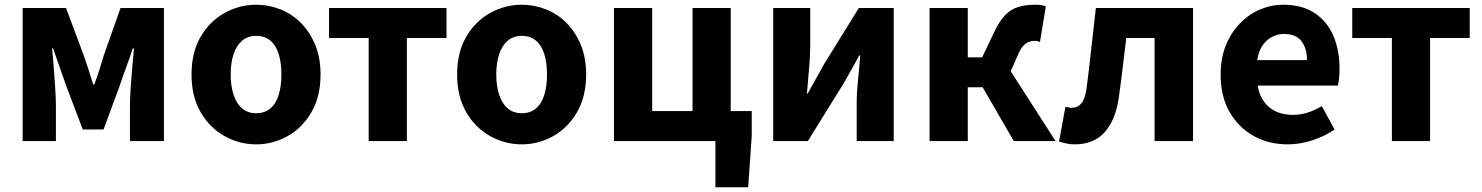

<svg xmlns="http://www.w3.org/2000/svg" viewBox="-20 -598 6281 814"><path d="M76 0V-564H260L334 -366Q346 -332 356 -301Q366 -270 375 -240H380Q391 -270 401 -301Q411 -332 421 -366L491 -564H675V0H531V-152Q531 -182 534 -226.5Q537 -271 541 -316Q545 -361 548 -393H543Q531 -356 515.5 -314Q500 -272 488 -236L419 -49H331L260 -236Q248 -272 232.5 -314.5Q217 -357 205 -393H201Q204 -361 207.5 -316Q211 -271 214 -226.5Q217 -182 217 -152V0Z M1066 14Q995 14 932 -21Q869 -56 830.5 -122.5Q792 -189 792 -282Q792 -376 830.5 -442Q869 -508 932 -543Q995 -578 1066 -578Q1119 -578 1168.5 -558.5Q1218 -539 1256 -500.5Q1294 -462 1316.5 -407.5Q1339 -353 1339 -282Q1339 -189 1300.5 -122.5Q1262 -56 1199.5 -21Q1137 14 1066 14ZM1066 -118Q1102 -118 1126 -138Q1150 -158 1161.5 -195.5Q1173 -233 1173 -282Q1173 -332 1161.5 -369Q1150 -406 1126 -426Q1102 -446 1066 -446Q1031 -446 1007 -426Q983 -406 970.5 -369Q958 -332 958 -282Q958 -233 970.5 -195.5Q983 -158 1007 -138Q1031 -118 1066 -118Z M1543 0V-437H1375V-564H1873V-437H1705V0Z M2192 14Q2121 14 2058 -21Q1995 -56 1956.5 -122.5Q1918 -189 1918 -282Q1918 -376 1956.5 -442Q1995 -508 2058 -543Q2121 -578 2192 -578Q2245 -578 2294.5 -558.5Q2344 -539 2382 -500.5Q2420 -462 2442.5 -407.5Q2465 -353 2465 -282Q2465 -189 2426.5 -122.5Q2388 -56 2325.5 -21Q2263 14 2192 14ZM2192 -118Q2228 -118 2252 -138Q2276 -158 2287.5 -195.5Q2299 -233 2299 -282Q2299 -332 2287.5 -369Q2276 -406 2252 -426Q2228 -446 2192 -446Q2157 -446 2133 -426Q2109 -406 2096.5 -369Q2084 -332 2084 -282Q2084 -233 2096.5 -195.5Q2109 -158 2133 -138Q2157 -118 2192 -118Z M3013 196V0H2583V-564H2745V-127H2916V-564H3078V-127H3167V-21L3152 196Z M3258 0V-564H3415V-402Q3415 -360 3410 -306.5Q3405 -253 3401 -201H3404Q3418 -227 3437.5 -261Q3457 -295 3470 -320L3621 -564H3769V0H3612V-162Q3612 -204 3617.5 -257.5Q3623 -311 3627 -363H3623Q3609 -338 3590 -303.5Q3571 -269 3557 -245L3405 0Z M3921 0V-564H4083V-355H4144L4194 -460Q4217 -509 4242 -534.5Q4267 -560 4298.5 -569Q4330 -578 4370 -578Q4382 -578 4393.5 -576.5Q4405 -575 4414 -571L4389 -420Q4384 -422 4379 -423.5Q4374 -425 4368 -425Q4354 -425 4342 -420.5Q4330 -416 4318.5 -404Q4307 -392 4296 -366L4265 -296L4455 0H4278L4146 -228H4083V0Z M4536 14Q4517 14 4501.5 10.5Q4486 7 4470 2L4497 -145Q4504 -144 4510.5 -142.5Q4517 -141 4525 -141Q4549 -141 4565 -160.5Q4581 -180 4587 -227Q4598 -311 4607 -396Q4616 -481 4626 -564H5038V0H4875V-437H4755Q4747 -373 4739.5 -309.5Q4732 -246 4723 -182Q4709 -88 4663 -37Q4617 14 4536 14Z M5440 14Q5359 14 5295 -21.5Q5231 -57 5193 -123Q5155 -189 5155 -282Q5155 -351 5177 -405.5Q5199 -460 5237 -499Q5275 -538 5322.5 -558Q5370 -578 5420 -578Q5500 -578 5553 -543Q5606 -508 5632.5 -447Q5659 -386 5659 -308Q5659 -285 5657 -265.5Q5655 -246 5652 -235H5312Q5319 -193 5340 -165.5Q5361 -138 5391.5 -124.5Q5422 -111 5461 -111Q5494 -111 5523.5 -120.5Q5553 -130 5584 -148L5638 -49Q5596 -20 5543.5 -3Q5491 14 5440 14ZM5310 -343H5521Q5521 -392 5498 -423Q5475 -454 5423 -454Q5397 -454 5373 -441.5Q5349 -429 5332.5 -405Q5316 -381 5310 -343Z M5881 0V-437H5713V-564H6211V-437H6043V0Z"/></svg>

Font: Noto Sans KR ExtraBold
Style: Regular
Weight: 800
Designer: Ryoko NISHIZUKA  (kana, bopomofo & ideographs); Paul D. Hunt (Latin, Greek & Cyrillic); Sandoll Communications , Soo-you
Foundry: Adobe
Version: Version 2.004-H2;hotconv 1.0.118;makeotfexe 2.5.65603